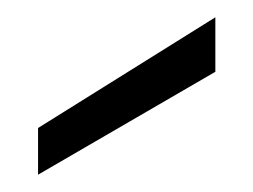

<svg xmlns="http://www.w3.org/2000/svg" viewBox="-20 -790 293 222"><path d="M229 -770V-707L24 -588V-642Z"/></svg>

Font: Poppins Light
Style: Regular
Weight: 300
Designer: Ninad Kale (Devanagari), Jonny Pinhorn (Latin)
Version: Version 5.002